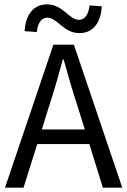

<svg xmlns="http://www.w3.org/2000/svg" viewBox="-20 -861 584 881"><path d="M203 -367C227 -440 248 -512 268 -588H272C293 -512 314 -440 338 -367L369 -267H172ZM3 0H88L151 -200H390L452 0H541L319 -656H225ZM345 -709C405 -709 443 -755 447 -832L391 -836C386 -793 368 -770 343 -770C296 -770 270 -841 195 -841C135 -841 97 -794 93 -718L149 -714C153 -757 172 -780 197 -780C244 -780 270 -709 345 -709Z"/></svg>

Font: Giro Sans Regular
Style: Regular
Weight: 400
Designer: Paul D. Hunt
Foundry: Adobe Systems Incorporated
Version: Version 1.000;PS 1.0;hotconv 1.0.88;makeotf.lib2.5.647800